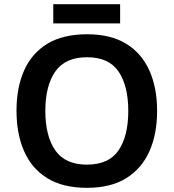

<svg xmlns="http://www.w3.org/2000/svg" viewBox="-20 -889 831 919"><path d="M732 -358Q732 -247 695 -164.5Q658 -82 584 -36Q510 10 396 10Q281 10 206.5 -36Q132 -82 95.5 -165Q59 -248 59 -359Q59 -470 95.5 -552Q132 -634 206.5 -679.5Q281 -725 397 -725Q510 -725 584 -679.5Q658 -634 695 -551.5Q732 -469 732 -358ZM197 -358Q197 -238 244.5 -169.5Q292 -101 396 -101Q501 -101 547.5 -169.5Q594 -238 594 -358Q594 -478 547.5 -546.5Q501 -615 397 -615Q292 -615 244.5 -546.5Q197 -478 197 -358ZM555 -869V-777H235V-869Z"/></svg>

Font: Noto Sans NKo Unjoined SemiBold
Style: Regular
Weight: 600
Designer: Monotype Design Team
Foundry: Monotype Imaging Inc.
Version: Version 2.004